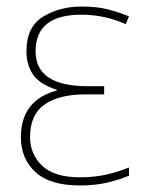

<svg xmlns="http://www.w3.org/2000/svg" viewBox="-20 -558 451 588"><path d="M299 -294H248Q89 -294 89 -401Q89 -513 229 -513Q267 -513 302 -505Q337 -497 365 -484L375 -508Q340 -522 307.5 -530Q275 -538 229 -538Q163 -538 112 -507Q61 -476 61 -401Q61 -360 81 -330Q101 -300 154 -283V-281Q44 -251 44 -138Q44 -72 88.5 -31Q133 10 225 10Q273 10 311.5 0.5Q350 -9 375 -20V-45Q340 -31 304 -23Q268 -15 225 -15Q146 -15 109 -50.5Q72 -86 72 -138Q72 -207 116.5 -238Q161 -269 242 -269H299Z"/></svg>

Font: Noto Sans Display Thin
Style: Regular
Weight: 250
Designer: Monotype Design Team
Foundry: Monotype Imaging Inc.
Version: Version 1.900